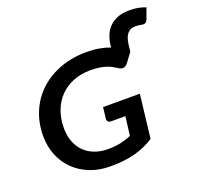

<svg xmlns="http://www.w3.org/2000/svg" viewBox="-137 -944 1132 1099"><g transform="rotate(-20 429.0 -394.5)"><path d="M684.6 -570.3H684.1L642.6 -514.6Q632.8 -502 619.1 -498.5Q605.5 -495.1 590.8 -504.9Q576.7 -513.7 562.3 -522Q547.9 -530.3 529.5 -536.4Q511.2 -542.5 487.8 -546.1Q464.4 -549.8 432.6 -549.8Q376 -549.8 329.1 -531.2Q282.2 -512.7 248.5 -478.8Q214.8 -444.8 196.3 -396.7Q177.7 -348.6 177.7 -290Q177.7 -243.2 191.9 -206.3Q206.1 -169.4 231.9 -143.8Q257.8 -118.2 294.2 -104.5Q330.6 -90.8 375 -90.8Q397.5 -90.8 416.7 -92.8Q436 -94.7 453.1 -98.4Q470.2 -102.1 486.1 -107.2Q502 -112.3 517.6 -119.1L532.2 -234.4H445.8Q433.6 -234.4 427.2 -240.7Q420.9 -247.1 421.9 -256.8L429.7 -326.7H653.8L623 -62.5Q595.2 -44.4 565.7 -31.5Q536.1 -18.6 503.4 -10Q470.7 -1.5 433.8 2.7Q397 6.8 355 6.8Q286.6 6.8 230.7 -15.4Q174.8 -37.6 134.8 -76.7Q94.7 -115.7 72.8 -169.7Q50.8 -223.6 50.8 -287.6Q50.8 -367.7 79.6 -435.3Q108.4 -502.9 160.9 -551.8Q213.4 -600.6 286.4 -627.9Q359.4 -655.3 447.8 -655.3Q490.2 -655.3 525.4 -648.9Q560.5 -642.6 589.8 -631.3Q591.8 -662.1 601.3 -691.7Q610.8 -721.2 630.6 -744.4Q650.4 -767.6 682.1 -781.7Q713.9 -795.9 760.3 -795.9Q776.4 -795.9 789.3 -794.7Q802.2 -793.5 814 -791.3Q825.7 -789.1 836.4 -785.9Q847.2 -782.7 858.4 -778.3L835.4 -714.8Q832.5 -706.5 828.1 -701.7Q823.7 -696.8 818.6 -694.6Q813.5 -692.4 807.9 -692.6Q802.2 -692.9 796.9 -694.3Q790 -695.8 780.8 -697Q771.5 -698.2 761.7 -698.2Q729.5 -698.2 712.4 -677.2Q695.3 -656.2 689.9 -616.2Z"/></g></svg>

Font: Carlito
Style: Bold Italic
Weight: 700
Italic angle: -7°
Designer: Lukasz Dziedzic
Foundry: tyPoland Lukasz Dziedzic
Version: Version 1.104